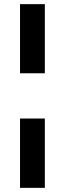

<svg xmlns="http://www.w3.org/2000/svg" viewBox="-20 -725 311 925"><path d="M76.5 -372V-705H196V-372ZM76.5 180V-154H196V180Z"/></svg>

Font: Nunito Sans 12pt ExtraLight SemiCondensed
Style: Regular
Weight: 200
Width: 4
Version: Version 3.101;gftools[0.9.27]